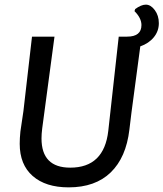

<svg xmlns="http://www.w3.org/2000/svg" viewBox="-20 -800 705 828"><path d="M609 -780Q630 -780 647.5 -756.5Q665 -733 665 -700Q665 -666 643.5 -639.5Q622 -613 585 -600L547 -315L538 -241Q524 -121 457.5 -56.5Q391 8 276 8Q177 8 121 -41Q65 -90 65 -180Q65 -204 68 -233L81 -321L118 -642H215L162 -246Q159 -222 159 -203Q159 -77 283 -77Q429 -77 447 -236L492 -642H528Q590 -642 590 -692Q590 -722 560 -752L563 -761Q589 -780 609 -780Z"/></svg>

Font: Alegreya Sans SC Medium
Style: Italic
Weight: 500
Italic angle: -7°
Designer: Juan Pablo del Peral
Foundry: Huerta Tipografica
Version: Version 2.007